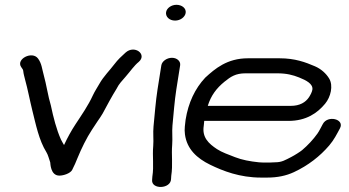

<svg xmlns="http://www.w3.org/2000/svg" viewBox="-20 -719 1415 779"><path d="M65.8 -447.2C71.6 -437.8 73.7 -438.1 74.5 -429.5C75.4 -419.3 78.8 -408.6 82 -395C92.2 -359.1 101.8 -308.2 111.1 -271.1C125.4 -214.4 137.7 -150.6 168.3 -101.4C175.3 -90.2 178.3 -75.2 183.8 -60.2C184.7 -57.6 183.9 -6.5 220.9 -6.5C238.7 -6.5 265.4 -15.9 272.7 -29.4C281.7 -46.3 288.3 -62.7 294.4 -77.6C310.2 -116.3 331.4 -159.5 353 -192.4L375.8 -227C382.5 -237.1 390.5 -247.4 396.4 -258.3C415.4 -293.6 433.6 -328 453.4 -359.6C453.6 -359.9 453.9 -360.5 454.1 -361C461.9 -377.4 475.7 -391.9 490 -408.3C509.9 -431 523.9 -452.5 543 -468C578.2 -498.4 525.8 -538.4 489.4 -505.6C473.2 -491 458.4 -477.5 444 -458.4C425.5 -433.6 400.3 -409.5 383.1 -378.7C376.8 -367.4 364.1 -348.2 356.6 -331.8C338.2 -291.6 312.2 -254 286.3 -214.7C269.2 -188.7 253.4 -160 239.8 -130.5C236.3 -137.4 231.5 -143.6 227.3 -152.9C209 -193.7 196.6 -242.7 186.5 -290.5C186.5 -290.7 186.4 -291.1 186.3 -291.4C175.1 -327.6 168 -377.4 157.3 -415.1C150.4 -439.3 149.6 -460.7 134.5 -481.3C110.5 -513.9 44.1 -479.2 65.8 -447.2Z M634.6 -454 619.1 -356C611.7 -308.8 607.6 -253.1 602.9 -206.4C600.2 -179 603.8 -151.8 601.7 -127.3C597.8 -83.6 604.9 -45.3 598.2 -3C598.2 -2.8 598.1 -2.4 598.1 -2.1L597.1 11.9C594.5 50.6 672.8 48.3 674 7.4L674.8 -5.4C681.9 -51.3 675 -89.5 678.6 -131.7C680.7 -157.1 677.4 -184.8 679.7 -209.6C684.2 -255.5 688.2 -310.5 695.4 -356L710.9 -454C713.5 -470.5 698.2 -484.5 677.6 -484.5C657 -484.5 637.3 -470.5 634.6 -454ZM653.8 -669.5C651 -651.8 666.6 -635.5 690.3 -635.5C712.3 -635.5 730.7 -650 733.3 -666.5C736.3 -685.7 717.6 -699.5 696 -699.5C675.2 -699.5 656.4 -686.2 653.8 -669.5Z M823 -289.5C835.8 -331 858 -360.9 891.2 -387.8C916 -407.8 935.9 -421.5 976 -421.5H1104.8C1142.7 -421.5 1168.2 -414.8 1193.6 -404.7C1221.7 -393.4 1251.1 -378.8 1247.4 -355C1245.9 -345.9 1239.8 -334 1233.7 -324.6C1220.1 -304 1196.4 -289.5 1160.1 -289.5ZM1073.7 -59.5H1048.7C1041.7 -59.5 1036 -59.9 1030.9 -60.4C993.4 -64.3 961.9 -70.3 933.7 -81.3C907 -91.8 879.9 -101.1 860.4 -114C827.3 -135.9 799.2 -161.1 806.6 -208C807.7 -215.1 807.7 -221.7 808.6 -228.5H1150.4C1222.9 -228.5 1267.9 -260.6 1299 -298.1C1321.7 -325.4 1333.1 -371.3 1315.4 -400.5C1303.4 -420.4 1283.1 -439.3 1257.5 -450.2C1219.6 -466.4 1177.3 -482.5 1114.4 -482.5H985.7C901.2 -482.5 852 -439.8 813.3 -404.5C813.1 -404.3 812.7 -403.9 812.4 -403.6C771.3 -359.8 744 -302.2 733 -233C731.6 -224 731.1 -216.2 729.9 -205.6C728.8 -194.9 729 -184.7 730.4 -173.8C738.3 -113.7 779.5 -76.5 832.7 -50.6C884.3 -25.5 952.6 1.5 1039 1.5H1064C1106 1.5 1141.1 -6 1172.3 -20.5C1230.5 -47.6 1278.3 -85.1 1315.8 -128.9C1335.1 -151.5 1346.8 -175.1 1359.3 -198.3C1379.7 -236.1 1309 -253.1 1289.7 -215.7C1282.7 -203.5 1275.7 -187.8 1268 -177.1C1250.9 -153.1 1228.7 -129.2 1205.8 -109.9C1198.5 -103.7 1175.2 -88.9 1162 -82.2C1137.5 -69.8 1124 -60.5 1096.3 -60.5C1089.5 -60.5 1082.4 -59.5 1073.7 -59.5Z"/></svg>

Font: CiSf OpenHand
Style: BdExtObl
Weight: 400
Foundry: Cannot Into Space Fonts
Version: Version 0.7892